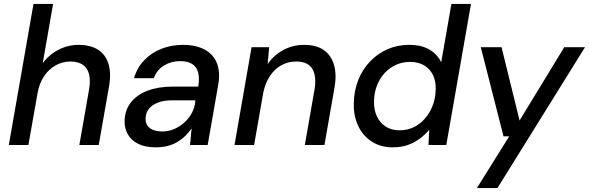

<svg xmlns="http://www.w3.org/2000/svg" viewBox="-20 -740 3006 980"><path d="M25 0 151 -720H251L198 -417Q230 -461 278.5 -486Q327 -511 381 -511Q441 -511 480 -486.5Q519 -462 534 -413Q549 -364 535 -290L484 0H385L434 -280Q447 -352 422.5 -389Q398 -426 339 -426Q299 -426 264 -406.5Q229 -387 204.5 -350.5Q180 -314 171 -261L125 0Z M775 12Q720 12 684 -6.5Q648 -25 631.5 -56Q615 -87 616 -123Q617 -177 647.5 -216.5Q678 -256 733 -277Q788 -298 862 -298H992Q999 -342 991 -371Q983 -400 960 -414Q937 -428 899 -428Q854 -428 817.5 -406Q781 -384 765 -341H664Q680 -395 716.5 -433Q753 -471 804 -491Q855 -511 913 -511Q981 -511 1025.5 -486.5Q1070 -462 1087.5 -416.5Q1105 -371 1094 -308L1040 0H950L958 -85Q944 -64 926 -46.5Q908 -29 885.5 -15.5Q863 -2 835.5 5Q808 12 775 12ZM808 -69Q841 -69 870.5 -82Q900 -95 923.5 -117Q947 -139 961 -167Q975 -195 977 -225V-228H859Q817 -228 786.5 -216.5Q756 -205 740 -184.5Q724 -164 723 -136Q722 -104 744.5 -86.5Q767 -69 808 -69Z M1177 0 1264 -499H1354L1346 -413Q1378 -459 1426.5 -485Q1475 -511 1532 -511Q1596 -511 1634 -483.5Q1672 -456 1685.5 -406.5Q1699 -357 1687 -291L1636 0H1536L1585 -281Q1597 -350 1574.5 -388Q1552 -426 1491 -426Q1451 -426 1417 -407.5Q1383 -389 1359 -354Q1335 -319 1324 -268L1277 0Z M1985 12Q1922 12 1876.5 -18Q1831 -48 1807.5 -99Q1784 -150 1786 -213Q1787 -278 1809 -332.5Q1831 -387 1869.5 -427Q1908 -467 1958.5 -489Q2009 -511 2068 -511Q2132 -511 2172.5 -486.5Q2213 -462 2232 -422L2284 -720H2384L2258 0H2167L2171 -78Q2152 -55 2125.5 -34.5Q2099 -14 2064.5 -1Q2030 12 1985 12ZM2019 -75Q2072 -75 2113 -103Q2154 -131 2178.5 -179Q2203 -227 2204 -285Q2205 -327 2189.5 -358Q2174 -389 2144.5 -406.5Q2115 -424 2074 -424Q2022 -424 1980.5 -398Q1939 -372 1914.5 -326Q1890 -280 1889 -222Q1888 -180 1903.5 -146.5Q1919 -113 1948.5 -94Q1978 -75 2019 -75Z M2414 220 2579 -44H2550L2434 -499H2540L2632 -125L2860 -499H2966L2519 220Z"/></svg>

Font: DM Sans 20pt Medium
Style: Italic
Weight: 500
Italic angle: -10°
Version: Version 4.004;gftools[0.9.30]